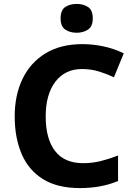

<svg xmlns="http://www.w3.org/2000/svg" viewBox="-20 -949 682 979"><path d="M398 -597Q312 -597 262.5 -532.5Q213 -468 213 -355Q213 -242 260.5 -179.5Q308 -117 404 -117Q451 -117 494.5 -128Q538 -139 582 -156V-26Q497 10 387 10Q273 10 199.5 -35.5Q126 -81 90.5 -163.5Q55 -246 55 -356Q55 -464 95 -547Q135 -630 212 -677Q289 -724 400 -724Q453 -724 507.5 -712.5Q562 -701 611 -677L561 -555Q525 -572 484.5 -584.5Q444 -597 398 -597ZM371 -929Q404 -929 428.5 -913.5Q453 -898 453 -855Q453 -814 428.5 -798Q404 -782 371 -782Q337 -782 313 -798Q289 -814 289 -855Q289 -898 313 -913.5Q337 -929 371 -929Z"/></svg>

Font: Noto Sans Georgian Bold
Style: Regular
Weight: 700
Designer: Monotype Design Team, Akaki Razmadze
Foundry: Google LLC
Version: Version 2.005; ttfautohint (v1.8.4.7-5d5b)